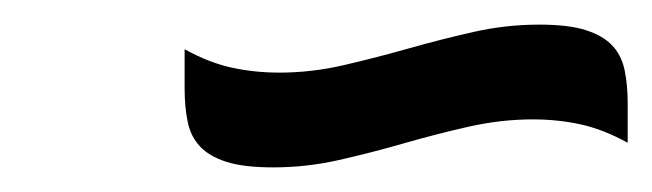

<svg xmlns="http://www.w3.org/2000/svg" viewBox="-20 -414 530 156"><path d="M490 -298Q470 -309 451.5 -313Q433 -317 413 -317Q387 -317 360.5 -311Q334 -305 308 -297.5Q282 -290 255.5 -284Q229 -278 202 -278Q178 -278 164 -282.5Q150 -287 142.5 -295Q135 -303 132.5 -315Q130 -327 130 -342V-374Q150 -363 168.5 -359Q187 -355 207 -355Q233 -355 259 -361Q285 -367 311.5 -374.5Q338 -382 364.5 -388Q391 -394 418 -394Q442 -394 456 -389.5Q470 -385 477.5 -377Q485 -369 487.5 -357Q490 -345 490 -330Z"/></svg>

Font: Warnes
Style: Regular
Weight: 400
Designer: Eduardo Rodriguez Tunni
Foundry: Eduardo Rodriguez Tunni
Version: Version 1.001